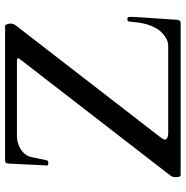

<svg xmlns="http://www.w3.org/2000/svg" viewBox="-8 -720 728 753"><g transform="rotate(-90 356.5 -344.0)"><path d="M37.6 -21Q37.6 -26.4 39.6 -32Q41.5 -37.6 45.4 -42L502 -632.3Q503.9 -634.8 503.9 -637.2Q503.9 -641.1 500.5 -641.6Q497.1 -642.1 494.1 -642.1H197.8Q186.5 -642.1 174.3 -638.9Q162.1 -635.7 151.1 -629.6Q140.1 -623.5 131.6 -614.3Q123 -605 118.7 -593.3Q117.2 -587.9 113.8 -573Q110.4 -558.1 104.5 -528.3Q103.5 -523.4 101.6 -521.2Q99.6 -519 91.3 -519Q85.4 -519 83.5 -522L90.8 -671.9Q90.8 -673.3 91.3 -677Q91.8 -680.7 92.8 -683.1Q94.2 -687 98.1 -688Q100.1 -688.5 102.1 -688.5H632.3Q633.8 -688.5 635 -686Q636.2 -683.6 637.5 -680.4Q638.7 -677.2 639.4 -673.6Q640.1 -669.9 640.1 -667.5Q640.1 -657.2 633.8 -647.9L194.8 -80.1Q193.4 -77.6 189.2 -71.8Q185.1 -65.9 185.1 -62Q185.1 -55.2 192.9 -52Q200.7 -48.8 207.5 -48.8H551.8Q565.4 -48.8 576.7 -54.2Q587.9 -59.6 597.2 -67.4Q611.8 -79.1 621.1 -95.2Q630.4 -111.3 636 -129.2Q641.6 -147 644 -165.5Q646.5 -184.1 647.9 -201.7Q648.9 -207 651.6 -208Q654.3 -209 658.7 -209Q661.1 -209 663.6 -207.3Q666 -205.6 666 -203.1V-180.2L655.8 -28.8Q655.3 -23.4 655.3 -18.3Q655.3 -13.2 654.1 -9.3Q652.8 -5.4 650.1 -2.7Q647.5 0 641.6 0H46.4Q43 0 41.3 -2.2Q39.6 -4.4 38.8 -7.8Q38.1 -11.2 37.8 -14.9Q37.6 -18.6 37.6 -21Z"/></g></svg>

Font: Kurinto Book Core
Style: Regular
Weight: 400
Designer: Kurinto was developed by Clint Goss from a range of fonts that are compatible with the SIL Open Font License Version 1.1
Foundry: Clinton F. Goss
Version: Version 2.196; July 25, 2020